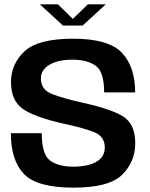

<svg xmlns="http://www.w3.org/2000/svg" viewBox="-20 -859 690 883"><path d="M269.5 -741.5H360L466.5 -839H384L315 -772L246.5 -839H163.5ZM318 4Q481.5 4 541.8 -55.5Q602 -115 602 -200Q602 -286.5 549 -321.5Q496 -356.5 359 -387Q270.5 -406.5 219.2 -426.5Q168 -446.5 168 -498Q168 -537.5 207 -561Q246 -584.5 314.5 -584.5Q380 -584.5 419.5 -557Q459 -529.5 459 -434H601.5Q601.5 -552 540.5 -616.5Q479.5 -681 316 -681Q154 -681 92.2 -622.5Q30.5 -564 30.5 -482Q30.5 -396.5 84.5 -358.5Q138.5 -320.5 271.5 -290.5Q361.5 -271.5 411.8 -251.8Q462 -232 462 -180.5Q462 -137.5 423.2 -115Q384.5 -92.5 317 -92.5Q249 -92.5 210.5 -120.5Q172 -148.5 172 -246.5H30Q30 -121.5 90.2 -58.8Q150.5 4 318 4Z"/></svg>

Font: Anybody Thin SemiBold
Style: Regular
Weight: 600
Version: Version 1.113;gftools[0.9.25]